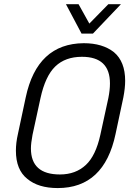

<svg xmlns="http://www.w3.org/2000/svg" viewBox="-20 -910 649 937"><path d="M57.6 -174.8Q57.6 -212.9 67.4 -255.9L105.5 -434.6Q161.1 -697.3 388.7 -699.2Q480.5 -699.2 536.1 -655.3Q590.8 -609.4 590.8 -515.6Q590.8 -480.5 582 -434.6L543.9 -255.9Q488.3 7.8 261.7 7.8Q167 7.8 113.3 -37.1Q57.6 -81.1 57.6 -174.8ZM469.7 -252 508.8 -431.6Q516.6 -470.7 516.6 -502.9Q516.6 -632.8 379.9 -632.8Q298.8 -632.8 250 -585.9Q201.2 -539.1 177.7 -431.6L138.7 -252Q130.9 -210.9 130.9 -185.5Q130.9 -58.6 272.5 -58.6Q349.6 -58.6 399.4 -105.5Q447.3 -150.4 469.7 -252ZM301.8 -889.6H363.3L416 -794.9L508.8 -889.6H570.3L433.6 -746.1H377.9Z"/></svg>

Font: Dinish
Style: Italic
Weight: 400
Italic angle: -12°
Designer: Bert Driehuis
Foundry: Playbeing
Version: Version 3.002; git-62d0f29-release